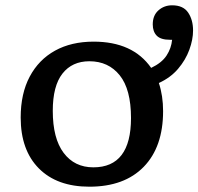

<svg xmlns="http://www.w3.org/2000/svg" viewBox="-20 -690 748 724"><path d="M317 14Q195 14 126.5 -55Q58 -124 58 -247Q58 -337 92 -401Q126 -465 187.5 -499Q249 -533 333 -533Q481 -533 550 -434Q590 -453 608 -480.5Q626 -508 629 -540H621Q586 -540 571 -555.5Q556 -571 556 -598Q556 -632 577.5 -651Q599 -670 629 -670Q671 -670 689.5 -642.5Q708 -615 708 -575Q708 -541 694 -502.5Q680 -464 651.5 -430.5Q623 -397 579 -377Q595 -329 595 -271Q595 -136 522 -61Q449 14 317 14ZM332 -59Q474 -59 474 -245Q474 -353 431.5 -406Q389 -459 317 -459Q252 -459 215.5 -412.5Q179 -366 179 -272Q179 -168 220 -113.5Q261 -59 332 -59Z"/></svg>

Font: Literata 7pt Medium
Style: Regular
Weight: 500
Designer: Latin by Veronika Burian and Jose Scaglione. Greek by Irene Vlachou. Cyrillic by Vera Evstafieva.
Foundry: TypeTogether
Version: Version 3.002